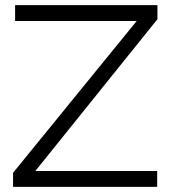

<svg xmlns="http://www.w3.org/2000/svg" viewBox="-20 -730 669 750"><path d="M31 -55 514 -648H39V-710H595V-655L118 -62H594V0H31Z"/></svg>

Font: Raleway Thin
Style: Regular
Weight: 400
Version: Version 4.026